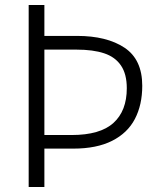

<svg xmlns="http://www.w3.org/2000/svg" viewBox="-20 -750 660 770"><path d="M95 0V-730H158V0ZM488.5 -396Q488.5 -453 465.2 -487.2Q442 -521.5 397.8 -536.2Q353.5 -551 287 -551H128V-606H289Q408 -606 479.2 -558.8Q550.5 -511.5 550.5 -406Q550.5 -329.5 521 -273Q491.5 -216.5 429.5 -185.2Q367.5 -154 274 -154H120V-208.5H267Q381.5 -208.5 435 -257Q488.5 -305.5 488.5 -396Z"/></svg>

Font: Monaspace Neon Var ExtraLight
Style: Regular
Weight: 200
Designer: Riley Cran and the Lettermatic Team
Version: Version 1.200 (Monaspace Neon Var)